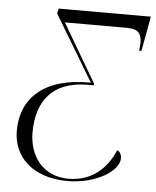

<svg xmlns="http://www.w3.org/2000/svg" viewBox="-52 -759 661 814"><g transform="rotate(5 278.5 -351.5)"><path d="M265 11C387 11 483 -51 483 -104C483 -122 475 -134 464 -137C432 -59 367 1 269 1C160 1 100 -81 100 -182C100 -313 164 -403 317 -403H341L342 -410L196 -658H461C510 -658 523 -637 523 -599C523 -591 521 -574 520 -566H530L557 -714H165L160 -693L328 -413C131 -416 33 -323 33 -183C33 -71 118 11 265 11Z"/></g></svg>

Font: Noto Serif Display Light
Style: Italic
Weight: 300
Italic angle: -12°
Designer: Monotype Design Team
Foundry: Monotype Imaging Inc.
Version: Version 2.009